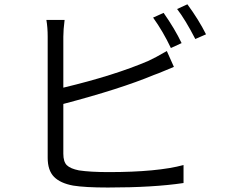

<svg xmlns="http://www.w3.org/2000/svg" viewBox="-20 -838 1040 875"><path d="M807.6 -641.6 758.8 -619.1Q722.7 -695.3 677.7 -757.8L725.6 -779.3Q776.4 -707 807.6 -641.6ZM268.6 -364.3V-137.7Q268.6 -100.6 284.7 -85Q300.8 -69.3 339.8 -61.5Q391.6 -53.7 474.6 -53.7Q697.3 -53.7 816.4 -85.9V-3.9Q678.7 16.6 471.7 16.6Q367.2 16.6 313.5 7.8Q254.9 -2.9 226.1 -32.2Q197.3 -61.5 197.3 -119.1V-670.9Q197.3 -712.9 191.4 -747.1H274.4Q268.6 -702.1 268.6 -670.9V-438.5Q501 -494.1 656.2 -560.5Q686.5 -574.2 740.2 -605.5L772.5 -533.2Q764.6 -530.3 731.4 -516.1Q698.2 -502 680.7 -496.1Q528.3 -432.6 268.6 -364.3ZM787.1 -796.9 834 -818.4Q885.7 -748 918.9 -681.6L870.1 -660.2Q824.2 -749 787.1 -796.9Z"/></svg>

Font: Gen Shin Gothic Monospace Normal
Style: Regular
Weight: 350
Designer: [Source Han Sans]
Ryoko NISHIZUKA  (kana & ideographs); Paul D. Hunt (Latin, Greek & Cyrillic); Wenlong ZHANG  (bopomofo
Version: Version 1.002.20150607